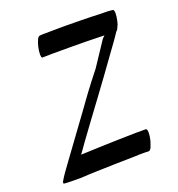

<svg xmlns="http://www.w3.org/2000/svg" viewBox="-135 -850 899 970"><g transform="rotate(-20 314.5 -364.5)"><path d="M577 -732C556 -735 534 -735 514 -735C479 -737 445 -737 411 -738C378 -738 346 -739 313 -739C280 -739 247 -738 215 -738C205 -738 196 -738 187 -737C179 -736 175 -730 172 -724C166 -712 162 -699 159 -686C156 -673 154 -660 154 -647C154 -644 154 -628 160 -628C177 -628 196 -629 213 -629H310C371 -629 432 -628 493 -626C486 -620 478 -612 473 -603L394 -484L351 -429C305 -370 263 -308 218 -248L94 -78C77 -54 59 -31 45 -6C43 -4 42 0 42 3C42 6 43 8 47 8C56 10 121 10 136 10C165 8 195 7 225 6C294 4 363 2 432 1C446 0 460 0 473 0C483 0 492 0 502 1C509 1 514 -7 517 -12C517 -13 527 -37 530 -50C533 -63 535 -77 535 -90C535 -93 534 -108 528 -109H474C443 -109 411 -107 380 -107C312 -105 244 -103 176 -100C179 -104 204 -138 216 -156L222 -164C264 -222 307 -280 350 -338C396 -400 441 -462 486 -525C510 -558 534 -590 556 -624C561 -627 564 -633 566 -637L572 -651C573 -652 574 -653 574 -655C576 -661 578 -668 579 -674C582 -687 584 -700 584 -714C584 -717 583 -731 577 -732Z"/></g></svg>

Font: Petaluma Script
Style: Regular
Weight: 400
Designer: Daniel Spreadbury
Foundry: Steinberg Media Technologies GmbH
Version: Version 1.10